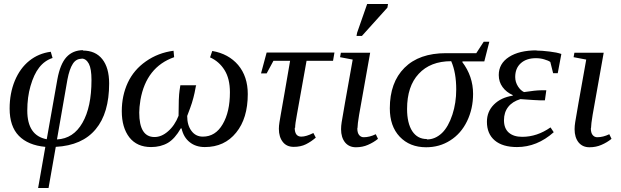

<svg xmlns="http://www.w3.org/2000/svg" viewBox="-20 -722 3097 957"><path d="M395 -472 393 -470Q456 -470 490 -427Q524 -384 524 -306Q524 -158 457 -78Q390 3 258 10L222 215H170L206 10Q120 2 74 -45Q28 -92 28 -181Q28 -257 54 -320Q80 -382 126 -419Q172 -456 233 -464L242 -433Q202 -420 175 -385Q149 -352 132 -293Q116 -238 116 -171Q116 -46 213 -28L266 -327Q280 -403 311 -437Q343 -472 395 -472ZM387 -430 386 -429Q359 -429 343 -404Q326 -378 316 -325L264 -27Q346 -31 391 -110Q436 -188 436 -323Q436 -379 423 -404Q409 -430 387 -430Z M960 -297 957 -296Q949 -252 944 -235Q937 -208 928 -184L913 -144Q913 -98 934 -70Q955 -41 991 -41Q1054 -41 1090 -103Q1126 -164 1126 -262Q1126 -330 1099 -373Q1072 -416 1027 -436L1038 -468Q1119 -454 1167 -398Q1215 -341 1215 -253Q1215 -132 1157 -61Q1099 11 1001 11Q956 11 926 -13Q895 -37 885 -82H881Q852 -31 817 -10Q781 11 733 11Q663 11 625 -37Q587 -86 587 -168Q587 -245 617 -310Q647 -374 707 -416Q768 -459 845 -469L848 -437Q709 -388 680 -224Q674 -186 674 -161Q674 -39 750 -39Q785 -39 817 -67Q851 -96 870 -145Q870 -239 875 -271L879 -297Z M1451 -85H1449Q1449 -41 1482 -41Q1506 -41 1542 -59L1554 -36Q1531 -16 1505 -3Q1479 10 1444 10Q1409 10 1390 -14Q1370 -39 1370 -80Q1370 -94 1373 -113Q1374 -119 1379.5 -151.5Q1385 -184 1399 -262.5Q1413 -341 1426 -419H1343L1309 -356H1281L1309 -460H1647L1640 -419H1508L1460 -151Q1451 -104 1451 -85Z M1762 -85 1761 -82Q1761 -60 1770 -49Q1779 -38 1793 -38Q1822 -38 1853 -53L1864 -30Q1842 -12 1814 0Q1787 12 1754 12Q1720 12 1700 -12Q1680 -37 1680 -78Q1680 -94 1683 -113Q1689 -152 1738 -425L1675 -437L1679 -459H1825L1770 -150Q1762 -102 1762 -85ZM1757 -543 1760 -559 1810 -702H1914L1911 -684L1784 -543Z M2107 -29 2108 -27Q2149 -27 2183 -59Q2215 -90 2235 -151Q2254 -209 2254 -276Q2254 -360 2229 -417Q2125 -417 2067 -354Q2009 -292 2009 -179Q2009 -108 2035 -68Q2061 -29 2107 -29ZM2286 -416 2284 -413Q2338 -342 2338 -254Q2338 -180 2308 -118Q2278 -56 2224 -22Q2171 12 2104 12Q2022 12 1972 -41Q1923 -93 1923 -182Q1923 -311 1996 -384Q2069 -457 2203 -457H2354L2391 -514H2419L2394 -416Z M2655 -471 2653 -470Q2680 -470 2720 -465Q2755 -461 2778 -453L2760 -357H2737L2723 -413Q2714 -420 2693 -426Q2674 -432 2651 -432Q2604 -432 2576 -407Q2548 -382 2548 -338Q2548 -313 2562 -291Q2575 -271 2592 -263Q2650 -272 2678 -272H2703L2696 -222H2670Q2654 -222 2574 -228Q2534 -216 2513 -189Q2492 -162 2492 -123Q2492 -82 2516 -61Q2540 -40 2583 -40Q2657 -40 2724 -87L2740 -63Q2657 11 2557 11Q2485 11 2446 -22Q2407 -55 2407 -115Q2407 -166 2442 -201Q2477 -236 2535 -245L2536 -248Q2504 -262 2485 -288Q2466 -314 2466 -348Q2466 -405 2517 -438Q2568 -471 2655 -471Z M2926 -85 2925 -82Q2925 -60 2934 -49Q2943 -38 2957 -38Q2986 -38 3017 -53L3028 -30Q3006 -12 2978 0Q2951 12 2918 12Q2884 12 2864 -12Q2844 -37 2844 -78Q2844 -94 2847 -113Q2853 -152 2902 -425L2839 -437L2843 -459H2989L2934 -150Q2926 -102 2926 -85Z"/></svg>

Font: Libra Serif Modern
Style: Italic
Weight: 400
Italic angle: -12°
Designer: Stefan Peev, Context Ltd
Foundry: Stefan Peev, Context Ltd
Version: Version 1.000